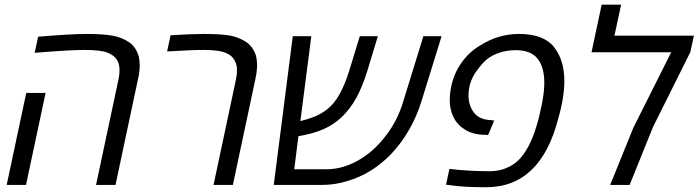

<svg xmlns="http://www.w3.org/2000/svg" viewBox="-20 -784 2962 814"><path d="M486.8 -485.8Q486.8 -515.1 474.4 -532.7Q461.9 -550.3 436.5 -560.5Q407.2 -572.3 336.9 -572.3Q275.4 -572.3 127 -560.1L141.6 -628.4Q280.3 -640.1 349.6 -640.1Q417.5 -640.1 458.3 -632.6Q499 -625 530.3 -603Q557.1 -582.5 568.4 -544.4Q572.3 -526.4 572.3 -506.8Q572.3 -478.5 564.9 -447.8L469.7 0H387.2L482.4 -447.8Q486.8 -469.2 486.8 -485.8ZM91.3 -390.1H173.3L90.3 0H8.3Z M984.9 -485.8Q984.9 -517.1 967.8 -538.1Q956.5 -553.2 930.2 -562.5Q916.5 -567.4 893.8 -569.8Q871.1 -572.3 848.6 -572.3Q814.5 -572.3 781.7 -570.8Q749 -569.3 688.5 -565.9L703.1 -634.3Q790.5 -640.1 842.3 -640.1Q910.2 -640.1 948.5 -634.3Q986.8 -628.4 1018.1 -609.4Q1049.3 -591.3 1063.5 -553.2Q1069.8 -534.2 1069.8 -506.8Q1069.8 -481.4 1062.5 -447.8L967.3 0H885.3L980.5 -447.8Q984.9 -469.2 984.9 -485.8Z M1221.2 -630.4H1299.8L1253.4 -270.5Q1291.5 -280.3 1315.9 -290.5Q1340.3 -300.8 1362.8 -317.4Q1396 -341.8 1419.2 -383.8Q1442.4 -425.8 1460 -482.4L1505.4 -630.4H1582L1537.1 -482.9Q1516.1 -415.5 1491 -369.6Q1465.8 -323.7 1431.2 -290Q1396 -255.9 1351.3 -236.3Q1306.6 -216.8 1245.1 -206.5L1227.5 -66.4H1363.8Q1429.2 -66.4 1493.4 -101.1Q1557.6 -135.7 1607.4 -198.2Q1664.1 -266.6 1690.4 -356.4L1774.9 -630.4H1852.1L1767.1 -355.5Q1747.1 -290.5 1714.1 -233.4Q1681.2 -176.3 1638.2 -130.9Q1598.1 -89.4 1551.5 -60.5Q1504.9 -31.7 1453.1 -16.6Q1401.4 0 1344.2 0H1140.6Z M1890.6 1.5 1871.1 -1 1885.3 -67.9Q1966.8 -58.1 2056.6 -58.1Q2093.3 -58.1 2124.3 -70.6Q2155.3 -83 2178.2 -105Q2224.6 -151.4 2253.4 -245.6Q2267.1 -290.5 2277.3 -342.3Q2287.6 -394 2287.6 -433.1Q2287.6 -500 2258.8 -535.6Q2230 -571.3 2166.5 -571.3Q2129.9 -571.3 2098.1 -560.8Q2066.4 -550.3 2044.4 -532.7Q2022 -513.2 2006.3 -490.7Q1966.3 -441.4 1966.3 -378.4Q1966.3 -336.9 1989.3 -306.6Q2012.2 -276.4 2061 -274.9L2075.2 -272.9L2049.3 -211.4L2036.6 -212.4Q1986.8 -212.9 1953.1 -233.2Q1919.4 -253.4 1903.1 -286.4Q1886.7 -319.3 1886.7 -358.9Q1886.7 -386.2 1893.1 -418Q1905.3 -474.6 1937.5 -519.5Q1969.7 -564.5 2015.6 -591.3Q2092.8 -640.1 2180.2 -640.1Q2284.2 -640.1 2328.4 -585Q2372.6 -529.8 2372.6 -439.9Q2372.6 -406.7 2366 -365.7Q2359.4 -324.7 2347.2 -283.2Q2272.5 9.8 2041 9.8Q1944.8 9.8 1890.6 1.5Z M2665 -242.2 2825.7 -562.5H2487.8L2530.8 -764.2H2613.3L2585 -632.8H2921.9L2906.7 -563L2748 -244.6L2649.4 0H2566.9Z"/></svg>

Font: Viking Open Sans
Style: Italic
Weight: 400
Italic angle: -12°
Foundry: Ascender Corporation
Version: Version 2.000